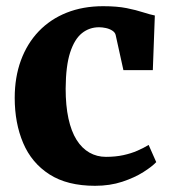

<svg xmlns="http://www.w3.org/2000/svg" viewBox="-20 -589 552 620"><path d="M287 11Q197 11 139.5 -26Q82 -63 54.8 -127.2Q27.5 -191.5 27.5 -273Q27.5 -339.5 47.5 -394Q67.5 -448.5 105 -487.8Q142.5 -527 195.2 -548Q248 -569 313 -569Q357.5 -569 388.8 -562.8Q420 -556.5 442.2 -549.2Q464.5 -542 480 -539L473.5 -362.5H378.5L353.5 -476Q351.5 -484.5 342.5 -490.2Q333.5 -496 321.8 -498.5Q310 -501 300 -501Q268.5 -501 244.5 -481.8Q220.5 -462.5 206.5 -419.5Q192.5 -376.5 192 -303Q192 -248 201 -206.5Q210 -165 227.2 -137.5Q244.5 -110 268.8 -96.2Q293 -82.5 322 -82.5Q353 -82.5 378.2 -88Q403.5 -93.5 424 -102.5Q444.5 -111.5 460 -121L484.5 -65.5Q471.5 -51.5 443.2 -33.5Q415 -15.5 375 -2.2Q335 11 287 11Z"/></svg>

Font: Merriweather 20pt ExtraBold
Style: Regular
Weight: 800
Version: Version 2.100